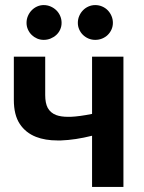

<svg xmlns="http://www.w3.org/2000/svg" viewBox="-20 -736 567 756"><path d="M466 -513V0H342.5V-201.5Q276.5 -185 220 -183Q213 -182.5 206 -183Q158 -183 122 -197Q81 -213 57.8 -248.2Q34.5 -283.5 34.5 -342.5V-513H158V-361.5Q158 -330 168 -311Q179 -291.5 201 -283Q220 -276 248 -276Q253 -276 258 -276Q293 -277.5 342.5 -287.5V-513ZM424.5 -646Q424.5 -632 419 -619.8Q413.5 -607.5 404.2 -598.5Q395 -589.5 382.2 -584.2Q369.5 -579 355 -579Q341 -579 328.5 -584.2Q316 -589.5 306.8 -598.5Q297.5 -607.5 292 -619.8Q286.5 -632 286.5 -646Q286.5 -660.5 292 -673.2Q297.5 -686 306.8 -695.5Q316 -705 328.5 -710.5Q341 -716 355 -716Q369.5 -716 382.2 -710.5Q395 -705 404.2 -695.5Q413.5 -686 419 -673.2Q424.5 -660.5 424.5 -646ZM222.5 -646Q222.5 -632 217 -619.8Q211.5 -607.5 201.8 -598.5Q192 -589.5 179.2 -584.2Q166.5 -579 152 -579Q138.5 -579 126.2 -584.2Q114 -589.5 104.8 -598.5Q95.5 -607.5 90 -619.8Q84.5 -632 84.5 -646Q84.5 -660.5 90 -673.2Q95.5 -686 104.8 -695.5Q114 -705 126.2 -710.5Q138.5 -716 152 -716Q166.5 -716 179.2 -710.5Q192 -705 201.8 -695.5Q211.5 -686 217 -673.2Q222.5 -660.5 222.5 -646Z"/></svg>

Font: Lato
Style: Bold
Weight: 700
Designer: Lukasz Dziedzic with Adam Twardoch and Botio Nikoltchev
Foundry: tyPoland Lukasz Dziedzic
Version: Version 2.010; 2014-09-01; http://www.latofonts.com/; ttfaut